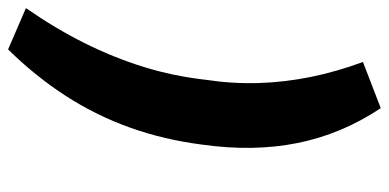

<svg xmlns="http://www.w3.org/2000/svg" viewBox="-263 -500 960 474"><g transform="rotate(-90 217.0 -263.0)"><path d="M187 197Q123 101 101 -8Q79 -117 97 -244Q109 -338 139 -422Q169 -506 217.5 -581Q266 -656 332 -723L434 -679Q384 -607 348 -535Q312 -463 289 -389Q266 -315 257 -235Q247 -169 249 -104.5Q251 -40 264 24Q277 88 301 153Z"/></g></svg>

Font: Nunito Sans 7pt ExtraBold
Style: Italic
Weight: 800
Italic angle: -9°
Designer: Vernon Adams
Foundry: Vernon Adams
Version: Version 3.101;gftools[0.9.27]